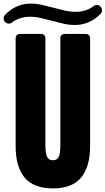

<svg xmlns="http://www.w3.org/2000/svg" viewBox="-60 -1050 592 1078"><path d="M104.5 -956.1Q82.5 -956.1 58.6 -949.2Q34.7 -942.4 16.1 -929.7Q9.3 -925.3 3.9 -921.4Q-1.5 -917.5 -10.3 -917.5Q-22.5 -917.5 -31 -926Q-39.6 -934.6 -39.6 -946.8Q-39.6 -957.5 -33.4 -964.4Q-27.3 -971.2 -20 -978Q7.8 -1002.9 41 -1016.4Q74.2 -1029.8 111.8 -1029.8Q145 -1029.8 176.8 -1022.5Q208.5 -1015.1 240.2 -1006.6Q272 -998 303.7 -990.7Q335.4 -983.4 368.7 -983.4Q391.1 -983.4 414.8 -990.2Q438.5 -997.1 457 -1009.8Q463.9 -1014.2 469.2 -1018.1Q474.6 -1022 483.4 -1022Q495.6 -1022 504.2 -1013.4Q512.7 -1004.9 512.7 -992.7Q512.7 -981.9 506.6 -975.1Q500.5 -968.3 493.2 -961.4Q465.3 -936.5 432.1 -923.1Q398.9 -909.7 361.3 -909.7Q328.1 -909.7 296.4 -917Q264.6 -924.3 232.9 -932.9Q201.2 -941.4 169.4 -948.7Q137.7 -956.1 104.5 -956.1ZM27.8 -835Q27.8 -846.2 34.4 -852.8Q41 -859.4 52.2 -859.4H170.4Q181.6 -859.4 188.2 -852.8Q194.8 -846.2 194.8 -835V-236.8Q194.8 -215.3 197.3 -195.6Q199.7 -175.8 208.5 -163.1Q217.3 -150.4 236.8 -150.4Q256.8 -150.4 265.6 -162.8Q274.4 -175.3 276.6 -195.3Q278.8 -215.3 278.8 -236.8V-835Q278.8 -846.2 285.4 -852.8Q292 -859.4 303.2 -859.4H421.4Q432.6 -859.4 439.2 -852.8Q445.8 -846.2 445.8 -835V-230Q445.8 -112.8 395 -52.5Q344.2 7.8 236.8 7.8Q129.4 7.8 78.6 -52.5Q27.8 -112.8 27.8 -230Z"/></svg>

Font: Fz Anton Round
Style: Regular
Weight: 400
Designer: Vernon Adams
Foundry: Vernon Adams
Version: Version 2.0 Mod + VH boi FontZin